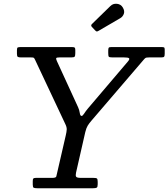

<svg xmlns="http://www.w3.org/2000/svg" viewBox="-20 -1000 895 1020"><path d="M154 -20V-38Q154 -49 157.5 -52Q161 -55 171 -55H258Q277.5 -55 279.2 -63Q281 -71 284.5 -86L329 -279Q334 -300 334.5 -312.5Q335 -325 326.5 -342L166.5 -682Q162.5 -690.5 159.8 -692.8Q157 -695 144 -695H91Q79 -695 74.5 -698Q70 -701 70 -714V-734Q70 -746 74.5 -748Q79 -750 91 -750H362Q372.5 -750 376.2 -747.5Q380 -745 380 -735V-718Q380 -703.5 376.8 -699.2Q373.5 -695 359 -695H296Q280.5 -695 278.8 -691.2Q277 -687.5 282 -676L395 -430Q401.5 -416 403.8 -400Q406 -384 413.5 -384Q419 -384 427.5 -397.2Q436 -410.5 446.5 -423L660 -674Q670.5 -686.5 665.2 -690.8Q660 -695 638 -695H577Q561 -695 558 -698.8Q555 -702.5 555 -718.5V-731Q555 -742.5 557.5 -746.2Q560 -750 571 -750H838Q847.5 -750 851.2 -748.2Q855 -746.5 855 -737V-715Q855 -702.5 852 -698.8Q849 -695 837 -695H773Q757 -695 752.5 -691.8Q748 -688.5 741 -680L465 -358Q453 -344 445.8 -332.2Q438.5 -320.5 433 -298L384 -83Q380.5 -67.5 384.5 -61.2Q388.5 -55 410 -55H476Q490.5 -55 494.8 -51.8Q499 -48.5 499 -34V-21Q499 -6.5 494 -3.2Q489 0 475 0H178Q163.5 0 158.8 -2.8Q154 -5.5 154 -20ZM632.5 -960Q643.5 -941.5 637.8 -926.2Q632 -911 619 -903.5L505 -837Q498.5 -833 494.8 -832.8Q491 -832.5 485.5 -838.5L468.5 -856.5Q460.5 -865 468.5 -872.5L566.5 -968Q580.5 -982 601.5 -979.8Q622.5 -977.5 632.5 -960Z"/></svg>

Font: Besley
Style: Italic
Weight: 400
Italic angle: -13°
Designer: Owen Earl
Foundry: indestructible type*
Version: Version 4.000; ttfautohint (v1.8.4.7-5d5b)